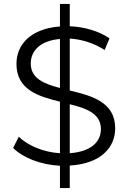

<svg xmlns="http://www.w3.org/2000/svg" viewBox="-20 -840 655 980"><path d="M568 -185C568 -319 449 -351 336 -378V-643C394 -640 458 -621 514 -585L539 -644C486 -681 411 -703 336 -706V-820H286V-705C133 -693 64 -610 64 -514C64 -382 176 -348 286 -321V-58C202 -63 122 -97 76 -142L47 -85C96 -35 188 1 286 6V120H336V5C495 -4 568 -88 568 -185ZM137 -516C137 -579 183 -632 286 -641V-391C204 -412 137 -440 137 -516ZM336 -58V-308C422 -287 495 -260 495 -181C495 -117 446 -66 336 -58Z"/></svg>

Font: Montserrat Lite
Style: Regular
Weight: 400
Designer: Julieta Ulanovsky
Foundry: Julieta Ulanovsky
Version: Version 7.200;PS 007.200;hotconv 1.0.88;makeotf.lib2.5.64775